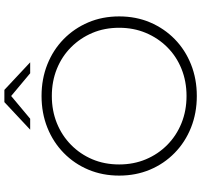

<svg xmlns="http://www.w3.org/2000/svg" viewBox="-41 -874 920 878"><g transform="rotate(-90 419.0 -435.0)"><path d="M419 5Q341 5 274.5 -21.5Q208 -48 158.5 -96.5Q109 -145 82 -209.5Q55 -274 55 -350Q55 -426 82 -490.5Q109 -555 158.5 -603.5Q208 -652 274.5 -678.5Q341 -705 419 -705Q497 -705 563.5 -678.5Q630 -652 679 -604Q728 -556 755.5 -491.5Q783 -427 783 -350Q783 -273 755.5 -208.5Q728 -144 679 -96Q630 -48 563.5 -21.5Q497 5 419 5ZM419 -42Q486 -42 543 -65Q600 -88 642 -130Q684 -172 707.5 -228Q731 -284 731 -350Q731 -417 707.5 -472.5Q684 -528 642 -570Q600 -612 543 -635Q486 -658 419 -658Q352 -658 295 -635Q238 -612 195.5 -570Q153 -528 129.5 -472.5Q106 -417 106 -350Q106 -284 129.5 -228Q153 -172 195.5 -130Q238 -88 295 -65Q352 -42 419 -42ZM265 -757 391 -875H447L573 -757H523L401 -859H437L315 -757Z"/></g></svg>

Font: Modern
Style: Regular
Weight: 300
Designer: Julieta Ulanovsky
Foundry: Julieta Ulanovsky
Version: Version 8.000